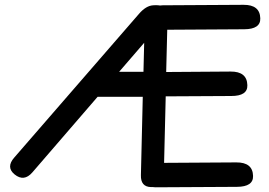

<svg xmlns="http://www.w3.org/2000/svg" viewBox="-20 -758 1127 805"><path d="M662.1 -735.8 1001 -737.8Q1069.8 -738.3 1071.3 -681.2Q1072.8 -635.7 1003.9 -635.3Q842.3 -634.3 681.2 -633.3L676.8 -456.1L946.8 -458Q1015.6 -458.5 1017.1 -400.9Q1018.6 -355.5 949.7 -355.5Q812 -354.5 674.8 -354L668 -75.2L970.7 -77.1Q1039.6 -77.6 1041 -20.5Q1042.5 24.9 973.6 25.4L631.8 27.3Q626 27.3 621.1 26.4Q617.2 26.4 613.3 26.4Q569.3 25.4 570.8 -23.9L578.6 -352.1H389.2L115.7 -35.2Q80.6 5.4 41 -26.9Q4.4 -57.1 39.6 -97.2L562.5 -699.7Q592.3 -734.4 622.6 -735.8Q627.9 -736.3 632.8 -736.3Q643.1 -736.3 650.9 -734.9Q656.2 -735.8 662.1 -735.8ZM479.5 -457H581.5L584.5 -578.6Z"/></svg>

Font: Comic Relief
Style: Regular
Weight: 400
Designer: Jeff Davis
Foundry: Loudifier
Version: Version 1.0